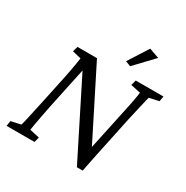

<svg xmlns="http://www.w3.org/2000/svg" viewBox="-174 -911 1027 1060"><g transform="rotate(30 339.0 -381.0)"><path d="M471.7 -120.1 524.4 -367.2Q536.1 -420.9 542.5 -452.6Q548.8 -484.4 551.3 -501.5Q553.7 -518.6 554.7 -526.4L492.2 -540L501 -573.2H677.7L671.9 -540L610.4 -526.4Q608.4 -517.6 604 -501Q599.6 -484.4 592.8 -453.1Q585.9 -421.9 573.2 -367.2L521.5 -122.1Q515.6 -95.7 509.3 -63Q502.9 -30.3 496.1 3.9H459L210 -492.2H222.7L164.1 -215.8Q159.2 -190.4 152.3 -155.8Q145.5 -121.1 140.1 -90.8Q134.8 -60.5 132.8 -46.9L195.3 -33.2L186.5 0H8.8L13.7 -33.2L76.2 -46.9Q80.1 -58.6 89.8 -102.5Q99.6 -146.5 115.2 -218.8L150.4 -384.8Q164.1 -451.2 169.4 -485.8Q174.8 -520.5 175.8 -526.4L120.1 -540L129.9 -573.2H253.9L480.5 -123ZM434.6 -626 401.4 -638.7 482.4 -765.6 545.9 -743.2Z"/></g></svg>

Font: Crimson Pro Light
Style: Italic
Weight: 300
Italic angle: -12°
Designer: Jacques Le Bailly
Foundry: Baron von Fonthausen
Version: Version 1.003